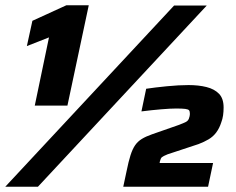

<svg xmlns="http://www.w3.org/2000/svg" viewBox="-36 -709 895 729"><path d="M96 -308 150 -567 66 -534 87 -630 216 -689H301L220 -308ZM-16 0 625 -688H749L108 0ZM432 0 445 -61Q452 -96 459.5 -119.5Q467 -143 477 -157.5Q487 -172 502.5 -181.5Q518 -191 541 -199L644 -235Q656 -240 663.5 -243Q671 -246 675 -249.5Q679 -253 681 -258Q683 -263 684 -268Q685 -273 685 -276Q685 -286 682 -290Q679 -294 667.5 -295.5Q656 -297 633 -297Q612 -297 576 -294Q540 -291 501 -286L519 -372Q552 -377 597.5 -381.5Q643 -386 680 -386Q718 -386 748 -378.5Q778 -371 795.5 -353Q813 -335 813 -301Q813 -285 811 -271Q809 -257 804 -244Q797 -222 785 -206Q773 -190 756 -180Q739 -170 718 -162L600 -123Q583 -116 578.5 -112Q574 -108 571 -96L570 -90H773L754 0Z"/></svg>

Font: Saira Expanded ExtraBold
Style: Italic
Weight: 800
Width: 7
Italic angle: -12°
Designer: Hector Gatti with collaboration of the Omnibus-Type team
Foundry: Omnibus-Type
Version: Version 1.101